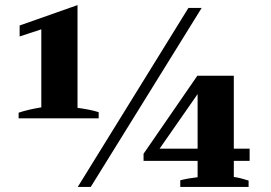

<svg xmlns="http://www.w3.org/2000/svg" viewBox="-20 -733 1062 753"><path d="M53 -291Q88 -303 142 -312V-618L57 -590V-633L284 -713V-310Q301 -308 325 -303.5Q349 -299 367 -293V-269H53ZM719 -702H771L336 0H285ZM687 -26Q719 -34 755 -38V-102H543V-130L754 -436H897V-150H959V-102H897V-39Q920 -36 955 -25V0H687ZM755 -150V-364L606 -150Z"/></svg>

Font: Trirong Bold
Style: Regular
Weight: 700
Designer: Katatrad Team
Foundry: CadsonDemak
Version: Version 1.000